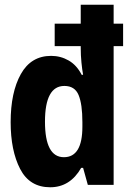

<svg xmlns="http://www.w3.org/2000/svg" viewBox="-20 -781 540 811"><path d="M170 -267Q170 -418 252 -418Q296 -418 312 -379.5Q328 -341 328 -265V-246Q328 -117 250 -117Q170 -117 170 -267ZM323 -72H331L351 0H460V-586H500V-681H460V-761H321V-681H211V-586H321V-579Q321 -547 324 -517Q327 -487 331 -465H325Q304 -506 270 -525.5Q236 -545 196 -545Q111 -545 68 -468Q25 -391 25 -265Q25 -145 65 -67.5Q105 10 192 10Q276 10 323 -72Z"/></svg>

Font: Noto Sans Mono UI Condensed ExtraBold
Style: Regular
Weight: 800
Width: 3
Designer: Monotype Design team
Foundry: Monotype Imaging Inc.
Version: 1.000